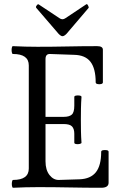

<svg xmlns="http://www.w3.org/2000/svg" viewBox="-20 -884 566 907"><path d="M42 3Q38 3 36.5 -6Q35 -15 36.5 -24.5Q38 -34 42 -34Q116 -34 116 -88V-575Q116 -629 41 -629Q37 -629 35.5 -638.5Q34 -648 35.5 -657Q37 -666 41 -666Q100 -663 157 -663Q228 -663 298.5 -664.5Q369 -666 439 -666Q466 -666 466 -649V-495Q466 -489 457.5 -487Q449 -485 440.5 -487Q432 -489 432 -495Q432 -560 407.5 -592Q383 -624 330 -625L215 -629Q195 -629 195 -605V-332H281Q307 -332 319 -342.5Q331 -353 331 -385V-426Q331 -431 339.5 -432.5Q348 -434 356.5 -432.5Q365 -431 365 -426Q363 -399 362.5 -372Q362 -345 362 -318Q362 -291 362.5 -264Q363 -237 365 -210Q365 -206 356.5 -204Q348 -202 339.5 -203.5Q331 -205 331 -210V-252Q331 -275 320.5 -286.5Q310 -298 281 -298H195V-122Q195 -81 214 -57Q233 -33 259 -34L356 -37Q408 -39 433 -70.5Q458 -102 458 -167Q458 -173 467 -174.5Q476 -176 484.5 -174.5Q493 -173 493 -167V-21Q493 3 458 3Q384 3 309 1.5Q234 0 160 0Q101 0 42 3ZM275 -713Q268 -713 257 -724L152 -846Q147 -851 154 -859Q159 -866 163 -863L261 -798Q268 -793 275 -793Q282 -793 289 -798L388 -864Q392 -866 396 -858Q401 -849 398 -846L294 -724Q283 -713 275 -713Z"/></svg>

Font: Junicode Two Beta Condensed
Style: Regular
Weight: 400
Width: 3
Designer: Peter S. Baker
Foundry: Briery Creek Software
Version: Version 1.053; ttfautohint (v1.8.4)